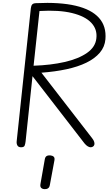

<svg xmlns="http://www.w3.org/2000/svg" viewBox="-20 -1024 754 1335"><path d="M126.5 0Q108.5 0 101.2 -12.2Q94 -24.5 96 -42L194.5 -967Q196.5 -984.5 204 -993Q211.5 -1001.5 231 -1002Q395.5 -1010 505.5 -984.2Q615.5 -958.5 668 -900Q720.5 -841.5 713 -751Q708.5 -698 674 -657.5Q639.5 -617 580.5 -588.2Q521.5 -559.5 442 -542.5Q362.5 -525.5 268 -518.5L619.5 -64.5Q632.5 -48 635.2 -36.8Q638 -25.5 636 -18Q634 -10 626.8 -5Q619.5 0 609.5 0Q601.5 0 590.2 -6.5Q579 -13 567.5 -27L206 -494.5L158 -41.5Q156 -24 151.5 -12Q147 0 126.5 0ZM213.5 -567Q333.5 -571 429.8 -593Q526 -615 584.8 -656Q643.5 -697 650 -757Q657.5 -820 614.8 -865.5Q572 -911 481.5 -933.2Q391 -955.5 254.5 -947.5ZM287 291Q272.5 289.5 265.2 281Q258 272.5 261.5 254L291.5 83.5Q294.5 66.5 304.8 60.8Q315 55 330.5 56.5Q345.5 58 353.5 65.8Q361.5 73.5 358.5 90.5L326.5 263Q323.5 280 312.5 286.2Q301.5 292.5 287 291Z"/></svg>

Font: Edu NSW ACT Hand
Style: Regular
Weight: 400
Designer: Tina and Corey Anderson, Eben Sorkin, Mirko Velimirovic
Foundry: Sorkin Type Co.
Version: Version 2.000